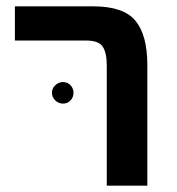

<svg xmlns="http://www.w3.org/2000/svg" viewBox="-20 -586 558 606"><path d="M317 0V-378Q317 -420 304 -439Q291 -458 253 -458H27V-566H274Q370 -566 407.5 -520.5Q445 -475 445 -381V0ZM202.5 -269Q193 -259 179 -259Q165 -259 154.5 -269Q144 -279 144 -293Q144 -307 154.5 -317Q165 -327 179 -327Q193 -327 202.5 -317Q212 -307 212 -293Q212 -279 202.5 -269Z"/></svg>

Font: FiraGO Medium
Style: Regular
Weight: 500
Designer: bBox Type
Foundry: bBox Type GmbH
Version: Version 1.001;PS 001.001;hotconv 1.0.88;makeotf.lib2.5.64775